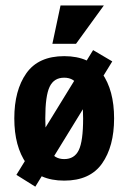

<svg xmlns="http://www.w3.org/2000/svg" viewBox="-20 -659 478 714"><path d="M33.2 -218.8Q33.2 -323.2 78.1 -386.7Q123 -450.2 218.8 -450.2Q314.5 -450.2 359.4 -386.7Q404.3 -323.2 404.3 -218.8Q404.3 -114.3 359.4 -50.8Q314.5 12.7 218.8 12.7Q123 12.7 78.1 -50.8Q33.2 -114.3 33.2 -218.8ZM289.1 -218.7Q289.1 -302.7 272.8 -336.4Q256.6 -370.1 218.6 -370.1Q180.7 -370.1 164.6 -336.4Q148.4 -302.7 148.4 -218.7Q148.4 -133.8 164.7 -100.6Q180.9 -67.4 218.9 -67.4Q256.8 -67.4 272.9 -100.6Q289.1 -133.8 289.1 -218.7ZM397.5 -430.7 111.3 35.2 41 -8.8 326.2 -472.7ZM205.1 -638.7H366.2L262.7 -496.1H174.8Z"/></svg>

Font: Sudo Var
Style: Regular
Weight: 400
Monospace: yes
Designer: Jens Kutilek
Foundry: Jens Kutilek
Version: Version 0.065;FEAKit 1.0